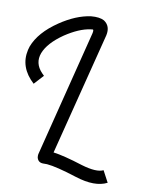

<svg xmlns="http://www.w3.org/2000/svg" viewBox="-74 -585 535 724"><g transform="rotate(10 193.5 -223.0)"><path d="M215.8 -532.2Q249 -535.2 266.6 -525.4Q293 -507.8 285.2 -471.7L166 -2Q205.1 2.9 279.3 26.4Q337.9 43.9 363.3 31.2L386.7 75.2Q340.8 98.6 264.6 74.2Q185.5 48.8 149.4 45.9Q141.6 45.9 134.8 45.9Q115.2 45.9 110.4 27.3Q109.4 20.5 110.4 14.6L232.4 -469.7Q235.4 -483.4 231.4 -484.4Q227.5 -484.4 222.7 -483.4Q179.7 -477.5 127 -442.4Q70.3 -403.3 54.7 -362.3Q40 -322.3 71.3 -289.1Q76.2 -284.2 80.1 -280.3L46.9 -244.1Q-11.7 -297.9 3.9 -366.2Q5.9 -374 7.8 -379.9Q29.3 -436.5 98.6 -483.4Q159.2 -524.4 215.8 -532.2Z"/></g></svg>

Font: Bratas-flat
Style: flat
Weight: 400
Designer: MUHAMMAD YONI
Version: Version 001.000